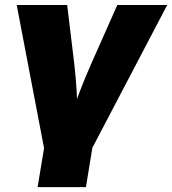

<svg xmlns="http://www.w3.org/2000/svg" viewBox="-20 -556 699 780"><path d="M161.1 57.1 47.9 -535.6H252.9L281.7 -296.9Q288.1 -242.7 291.3 -186.5Q294.4 -130.4 296.9 -67.9H260.7Q283.7 -130.4 304.9 -186.3Q326.2 -242.2 350.6 -296.9L456.5 -535.6H659.2L348.6 57.1ZM132.8 204.1 167 -2.4H362.8L329.1 204.1Z"/></svg>

Font: Inter 20pt Black
Style: Italic
Weight: 900
Italic angle: -9.3988°
Version: Version 4.001;git-66647c0bb